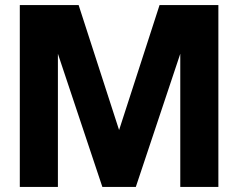

<svg xmlns="http://www.w3.org/2000/svg" viewBox="-20 -740 943 760"><path d="M58.4 -720H291.2L451.4 -225.2L611.6 -720H844.4V0H693.6V-527.2L517.6 0H385.2L209.2 -527.2V0H58.4Z"/></svg>

Font: Aspekta Variable
Style: Regular
Weight: 400
Designer: Ivo Dolenc
Version: Version 2.100